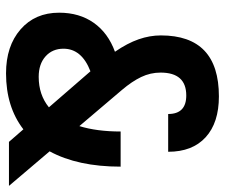

<svg xmlns="http://www.w3.org/2000/svg" viewBox="-75 -668 753 643"><g transform="rotate(90 301.5 -346.5)"><path d="M455.1 0 413.1 -48.3Q337.9 9.8 225.6 9.8Q134.3 9.8 78.4 -38.8Q22.5 -87.4 22.5 -168Q22.5 -235.8 56.4 -283.9Q90.3 -332 153.3 -355Q124.5 -397 111.6 -434.3Q98.6 -471.7 98.6 -508.8Q98.6 -703.1 302.7 -703.1Q391.1 -703.1 439.7 -658.7Q488.3 -614.3 488.3 -533.2H361.8Q361.8 -593.8 299.8 -593.8Q223.1 -593.8 223.1 -507.8Q223.1 -473.6 238 -442.6Q252.9 -411.6 281.2 -378.4L402.3 -235.8Q420.4 -294.4 420.4 -374H538.1Q538.1 -230.5 486.8 -136.2L602.5 0ZM339.4 -133.8 218.8 -272.9Q143.1 -243.7 143.1 -182.6Q143.1 -145.5 168.7 -122.6Q194.3 -99.6 237.3 -99.6Q297.4 -99.6 339.4 -133.8Z"/></g></svg>

Font: CaskaydiaCove NF SemiBold
Style: Regular
Weight: 600
Designer: Aaron Bell
Foundry: Saja Typeworks
Version: Version 2111.001; VTT 6.35;Nerd Fonts 3.2.1